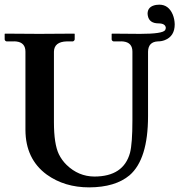

<svg xmlns="http://www.w3.org/2000/svg" viewBox="-20 -790 768 822"><path d="M655.8 -612.8Q614.7 -610.8 613.8 -568.8V-293Q613.8 -107.9 534.7 -39.6Q473.6 11.7 361.8 12.2Q256.3 12.2 180.2 -42.5Q89.4 -108.9 88.9 -233.9V-568.8Q88.9 -607.4 50.8 -612.3Q43 -613.3 35.2 -612.8H7.8Q1 -614.7 0 -621.1V-645L2 -646Q2.9 -646 147.9 -645L297.9 -646L299.8 -645V-621.1Q297.9 -614.3 292 -612.8H266.1Q211.9 -611.3 210.9 -568.8V-267.1Q210.9 -173.8 231.9 -129.9Q244.6 -104 265.1 -84Q315.9 -34.7 383.8 -34.2Q508.8 -34.2 536.6 -135.7Q546.9 -175.8 546.9 -274.9V-568.8Q546.9 -607.4 508.8 -612.3Q501 -613.3 493.2 -612.8H465.8Q459 -614.7 458 -621.1V-645L460 -646Q460.9 -646 580.1 -645Q676.3 -645 687 -661.1Q689.5 -666 689.9 -670.9Q688 -689.5 659.2 -689.9Q618.7 -689.9 612.8 -723.1Q612.3 -727.5 611.8 -731Q611.8 -762.7 648.4 -769Q654.8 -770 662.1 -770Q701.7 -770 719.7 -727.5Q727.5 -708 728 -686Q728 -634.8 685.5 -618.2Q671.4 -612.8 655.8 -612.8Z"/></svg>

Font: Linux Libertine O
Style: Semibold
Weight: 700
Designer: Philipp H. Poll
Foundry: Philipp H. Poll
Version: Version 5.0.0